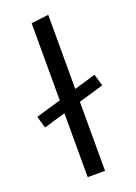

<svg xmlns="http://www.w3.org/2000/svg" viewBox="-153 -800 607 858"><g transform="rotate(-20 150.5 -371.0)"><path d="M109.5 0V-304Q85.5 -297 60 -289.5Q34.5 -282 6.5 -273.5L-10 -330Q22.5 -339.5 52 -348.5Q81.5 -357 109.5 -365V-732L192 -742V-389.5Q216 -396.5 241.5 -404Q267 -411.5 294.5 -419.5L311 -363.5Q279 -354 249 -345Q219 -336 192 -328.5V0Z"/></g></svg>

Font: Heraclito
Style: Regular
Weight: 400
Designer: Kostas Bartsokas (font) & Cristiano Sobral (main changes)
Foundry: Kostas Bartsokas (font) & Cristiano Sobral (main changes)
Version: Version 1.00;July 8, 2020;FontCreator 13.0.0.2655 64-bit